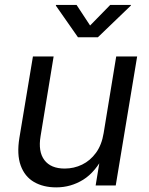

<svg xmlns="http://www.w3.org/2000/svg" viewBox="-20 -770 617 797"><path d="M213.4 7.8Q159.7 7.8 121.1 -14.6Q82.5 -37.1 65.9 -83Q49.3 -128.9 60.5 -197.8L116.7 -535.6H202.6L148.4 -204.6Q137.7 -140.6 164.3 -105.5Q190.9 -70.3 248.5 -70.3Q287.1 -70.3 320.8 -86.7Q354.5 -103 378.4 -135.7Q402.3 -168.5 410.2 -217.3L462.4 -535.6H549.3L460.4 0H377L398.4 -129.9H414.1Q376.5 -55.7 325.2 -23.9Q273.9 7.8 213.4 7.8ZM297.9 -749.5 354 -664.1 437.5 -749.5H523.9L522.9 -746.6L386.2 -615.2H303.7L211.9 -746.6L212.4 -749.5Z"/></svg>

Font: Inter 20pt
Style: Italic
Weight: 400
Italic angle: -9.3988°
Version: Version 4.001;git-66647c0bb